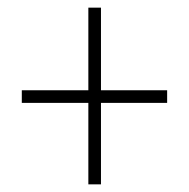

<svg xmlns="http://www.w3.org/2000/svg" viewBox="-20 -604 495 502"><path d="M244 -368V-584H211V-368H37V-335H211V-122H244V-335H417V-368Z"/></svg>

Font: Noto Sans Condensed ExtraLight
Style: Regular
Weight: 200
Width: 3
Designer: Monotype Design Team
Foundry: Monotype Imaging Inc.
Version: Version 2.013